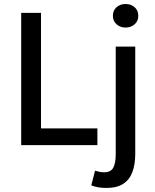

<svg xmlns="http://www.w3.org/2000/svg" viewBox="-20 -719 768 951"><path d="M85 0V-655.3H183.1V-83H462.4V0ZM507.3 211.9Q482.9 211.9 464.1 208.3Q445.3 204.6 432.1 199.2L450.7 126.5Q460 129.4 471.2 131.8Q482.4 134.3 495.1 134.3Q529.3 134.3 541.3 111.1Q553.2 87.9 553.2 44.4V-488.3H649.9V43.5Q649.9 94.2 636.2 132.1Q622.6 169.9 591.3 190.9Q560.1 211.9 507.3 211.9ZM602.5 -582.5Q575.2 -582.5 557.1 -598.9Q539.1 -615.2 539.1 -640.6Q539.1 -667 557.1 -683.1Q575.2 -699.2 602.5 -699.2Q628.9 -699.2 647 -683.1Q665 -667 665 -640.6Q665 -615.2 647 -598.9Q628.9 -582.5 602.5 -582.5Z"/></svg>

Font: Varta Light SemiBold
Style: Regular
Weight: 600
Version: Version 1.004